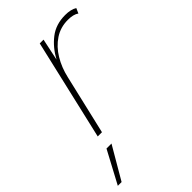

<svg xmlns="http://www.w3.org/2000/svg" viewBox="-294 -589 899 899"><g transform="rotate(-45 155.5 -140.0)"><path d="M27 0 143 -500H168L145 -391Q173 -443 216 -476.5Q259 -510 321 -510Q359 -510 381 -496L370 -471Q351 -485 314 -485Q265 -485 226.5 -459.5Q188 -434 162 -391Q136 -348 124 -295L55 0ZM49 69 -45 230H-70L16 69Z"/></g></svg>

Font: Work Sans ExtraLight
Style: Italic
Weight: 200
Italic angle: -13°
Designer: Wei Huang
Foundry: Wei Huang
Version: Version 2.012; ttfautohint (v1.8.3)